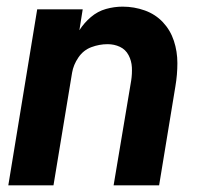

<svg xmlns="http://www.w3.org/2000/svg" viewBox="-20 -558 616 578"><path d="M5 0H141L197 -339Q201 -363 216 -385Q231 -407 255 -416Q279 -425 304 -425Q324 -425 341 -417Q358 -409 367 -392Q376 -375 377 -355.5Q378 -336 375 -316L322 0H459L508 -298Q514 -333 514 -368Q514 -403 503.5 -435Q493 -467 470.5 -491Q448 -515 416 -526.5Q384 -538 349 -538Q324 -538 299 -531Q274 -524 253.5 -506.5Q233 -489 219 -467L229 -530H92Z"/></svg>

Font: Iosevka Sparkle Extrabold
Style: Italic
Weight: 800
Italic angle: -9°
Designer: Belleve Invis
Foundry: Belleve Invis
Version: Version 4.5.0; ttfautohint (v1.8.3)